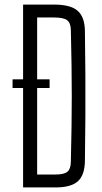

<svg xmlns="http://www.w3.org/2000/svg" viewBox="-20 -820 448 840"><path d="M35 -473H197V-435H35ZM81 0V-800H216Q288 -800 319.2 -773.2Q350.5 -746.5 351.5 -685Q353 -583.5 353.5 -491.8Q354 -400 353.5 -308.5Q353 -217 351.5 -115.5Q350.5 -53.5 320.5 -26.8Q290.5 0 223 0ZM142.5 -56.5H223Q260.5 -56.5 275 -68.8Q289.5 -81 290 -112Q292 -195 293 -264.8Q294 -334.5 294 -400.2Q294 -466 293 -535.8Q292 -605.5 290 -688.5Q289.5 -719.5 273.8 -731.5Q258 -743.5 216 -743.5H142.5Z"/></svg>

Font: Big Shoulders Text Thin Light
Style: Regular
Weight: 300
Version: Version 2.002